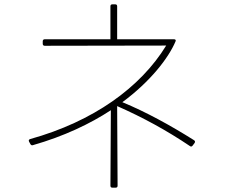

<svg xmlns="http://www.w3.org/2000/svg" viewBox="-20 -816 1040 885"><path d="M522 40 520 -327C640 -274 748 -215 855 -143C860 -139 864 -140 868 -145L877 -157C880 -162 880 -166 874 -170C766 -238 653 -300 544 -345C673 -440 757 -549 789 -625C792 -631 789 -635 782 -635H520V-787C520 -793 517 -796 511 -796H498C492 -796 489 -793 489 -787V-635H186C181 -635 177 -632 177 -626V-614C177 -608 181 -605 186 -605L746 -606C628 -413 410 -256 119 -175C113 -173 111 -169 114 -163L120 -152C123 -147 127 -145 132 -147C275 -188 395 -245 491 -308L489 40C489 46 492 49 498 49H513C519 49 522 46 522 40Z"/></svg>

Font: LINE Seed JP_OTF Thin
Style: Regular
Weight: 250
Designer: LY Corporation & Fontrix & Fontworks
Version: Version 1.007